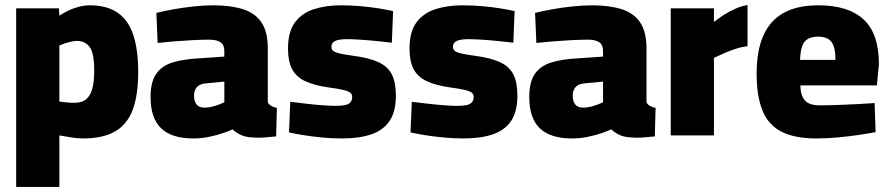

<svg xmlns="http://www.w3.org/2000/svg" viewBox="-20 -536 3523 760"><path d="M44 204V-503H213L215 -474Q228 -483 247 -492.5Q266 -502 289.5 -508.5Q313 -515 335 -515Q404 -515 446.5 -485Q489 -455 508 -396.5Q527 -338 527 -251Q527 -160 505.5 -102Q484 -44 436 -16Q388 12 308 12Q286 12 259 7.5Q232 3 215 0V204ZM274 -129Q305 -129 322 -144Q339 -159 346 -187.5Q353 -216 353 -256Q353 -324 335.5 -349Q318 -374 284 -374Q274 -374 261 -371Q248 -368 236 -364Q224 -360 215 -356V-134Q224 -133 240.5 -131Q257 -129 274 -129Z M745 12Q660 12 618 -28Q576 -68 576 -152Q576 -212 598.5 -244Q621 -276 664 -289Q707 -302 767 -305L868 -312V-334Q868 -359 852.5 -369Q837 -379 809 -379Q779 -379 741 -377Q703 -375 667 -372Q631 -369 604 -366L599 -485Q627 -492 665.5 -499Q704 -506 746 -510.5Q788 -515 825 -515Q892 -515 940.5 -500Q989 -485 1014.5 -448Q1040 -411 1040 -344V-132Q1043 -123 1053.5 -117Q1064 -111 1076 -109L1073 4Q1057 5 1039 7Q1021 9 1005.5 9Q990 9 980 8Q950 7 930 -3.5Q910 -14 901 -24Q886 -17 861 -8.5Q836 0 806 6Q776 12 745 12ZM789 -110Q804 -110 818.5 -113.5Q833 -117 846.5 -122Q860 -127 868 -131V-213L795 -206Q771 -204 759.5 -191.5Q748 -179 748 -157Q748 -135 758 -122.5Q768 -110 789 -110Z M1334 12Q1293 12 1252.5 8Q1212 4 1178.5 -1.5Q1145 -7 1124 -12L1129 -133Q1155 -130 1188.5 -126Q1222 -122 1254.5 -119.5Q1287 -117 1308 -117Q1331 -117 1345.5 -120Q1360 -123 1367 -131Q1374 -139 1374 -152Q1374 -163 1366.5 -169Q1359 -175 1339 -180Q1319 -185 1280 -190Q1224 -198 1188.5 -214.5Q1153 -231 1136.5 -262Q1120 -293 1120 -344Q1120 -411 1148 -448Q1176 -485 1223.5 -500Q1271 -515 1329 -515Q1369 -515 1408.5 -511.5Q1448 -508 1481.5 -502.5Q1515 -497 1536 -492L1531 -367Q1505 -370 1471 -373.5Q1437 -377 1405 -379Q1373 -381 1351 -381Q1333 -381 1319.5 -378Q1306 -375 1299 -368.5Q1292 -362 1292 -350Q1292 -341 1298.5 -335Q1305 -329 1324 -324.5Q1343 -320 1380 -315Q1441 -307 1478 -290Q1515 -273 1531 -241.5Q1547 -210 1547 -157Q1547 -95 1522.5 -58Q1498 -21 1450.5 -4.5Q1403 12 1334 12Z M1815 12Q1774 12 1733.5 8Q1693 4 1659.5 -1.5Q1626 -7 1605 -12L1610 -133Q1636 -130 1669.5 -126Q1703 -122 1735.5 -119.5Q1768 -117 1789 -117Q1812 -117 1826.5 -120Q1841 -123 1848 -131Q1855 -139 1855 -152Q1855 -163 1847.5 -169Q1840 -175 1820 -180Q1800 -185 1761 -190Q1705 -198 1669.5 -214.5Q1634 -231 1617.5 -262Q1601 -293 1601 -344Q1601 -411 1629 -448Q1657 -485 1704.5 -500Q1752 -515 1810 -515Q1850 -515 1889.5 -511.5Q1929 -508 1962.5 -502.5Q1996 -497 2017 -492L2012 -367Q1986 -370 1952 -373.5Q1918 -377 1886 -379Q1854 -381 1832 -381Q1814 -381 1800.5 -378Q1787 -375 1780 -368.5Q1773 -362 1773 -350Q1773 -341 1779.5 -335Q1786 -329 1805 -324.5Q1824 -320 1861 -315Q1922 -307 1959 -290Q1996 -273 2012 -241.5Q2028 -210 2028 -157Q2028 -95 2003.5 -58Q1979 -21 1931.5 -4.5Q1884 12 1815 12Z M2244 12Q2159 12 2117 -28Q2075 -68 2075 -152Q2075 -212 2097.5 -244Q2120 -276 2163 -289Q2206 -302 2266 -305L2367 -312V-334Q2367 -359 2351.5 -369Q2336 -379 2308 -379Q2278 -379 2240 -377Q2202 -375 2166 -372Q2130 -369 2103 -366L2098 -485Q2126 -492 2164.5 -499Q2203 -506 2245 -510.5Q2287 -515 2324 -515Q2391 -515 2439.5 -500Q2488 -485 2513.5 -448Q2539 -411 2539 -344V-132Q2542 -123 2552.5 -117Q2563 -111 2575 -109L2572 4Q2556 5 2538 7Q2520 9 2504.5 9Q2489 9 2479 8Q2449 7 2429 -3.5Q2409 -14 2400 -24Q2385 -17 2360 -8.5Q2335 0 2305 6Q2275 12 2244 12ZM2288 -110Q2303 -110 2317.5 -113.5Q2332 -117 2345.5 -122Q2359 -127 2367 -131V-213L2294 -206Q2270 -204 2258.5 -191.5Q2247 -179 2247 -157Q2247 -135 2257 -122.5Q2267 -110 2288 -110Z M2635 0V-503H2806V-449Q2822 -462 2844.5 -476.5Q2867 -491 2892 -502Q2917 -513 2939 -516V-353Q2918 -351 2893 -343Q2868 -335 2845.5 -325Q2823 -315 2806 -307V0Z M3212 12Q3124 12 3072 -15.5Q3020 -43 2997.5 -100Q2975 -157 2975 -244Q2975 -335 3001.5 -395Q3028 -455 3082 -485Q3136 -515 3219 -515Q3338 -515 3398.5 -459Q3459 -403 3459 -282L3451 -198H3148Q3149 -158 3166 -138.5Q3183 -119 3225 -119Q3257 -119 3296.5 -120.5Q3336 -122 3375.5 -124Q3415 -126 3442 -128L3446 -13Q3420 -8 3380 -2Q3340 4 3296 8Q3252 12 3212 12ZM3147 -299H3287Q3287 -350 3271 -370.5Q3255 -391 3219 -391Q3194 -391 3178 -382Q3162 -373 3155 -352.5Q3148 -332 3147 -299Z"/></svg>

Font: Cairo Play Black
Style: Regular
Weight: 900
Version: Version 3.119